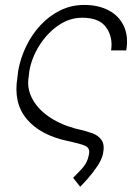

<svg xmlns="http://www.w3.org/2000/svg" viewBox="-20 -558 554 762"><path d="M314.3 -538.4Q370.4 -538.4 411.2 -516.9Q452.1 -495.4 471.2 -455.1Q490.4 -414.8 481.2 -358H420.8Q429 -409.8 401.8 -448.7Q374.6 -487.6 306.5 -487.6Q255 -487.6 210.6 -456.5Q166.2 -425.4 136 -377.1Q105.8 -328.8 96.6 -277L93.8 -252.5Q86.3 -209.5 106.4 -169.4Q126.4 -129.3 169.9 -97.8Q213.4 -66.4 275.6 -48.7Q280.9 -47.2 286.6 -46Q292.3 -44.7 297.9 -43.3Q323.9 -37.3 347.3 -28.8Q370.7 -20.2 383.3 -1.8Q396 16.7 388.8 52.2Q383.9 75.3 366.8 100.9Q349.8 126.4 330.4 148.4Q311.1 170.5 298.3 183.2L270.2 147.7Q288.4 128.6 300.8 116.1Q313.2 103.7 321.2 89.5Q329.2 75.3 333.8 51.1Q336.6 28.1 316.9 20.1Q297.2 12.1 255.3 2.8Q251.8 2.1 249.6 1.8Q139.9 -21.3 85.9 -85.8Q32 -150.2 49.4 -252.5L52.2 -277Q61.1 -327.1 83.6 -373.9Q106.2 -420.8 140.6 -457.9Q175.1 -495 218.9 -516.7Q262.8 -538.4 314.3 -538.4Z"/></svg>

Font: Inter Extra Light  BETA
Style: Italic
Weight: 200
Italic angle: 9.39999°
Designer: Rasmus Andersson
Foundry: rsms
Version: Version 3.011;git-f93a4a705